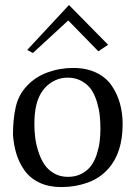

<svg xmlns="http://www.w3.org/2000/svg" viewBox="-20 -738 560 772"><path d="M257.3 -717.8 414.6 -558.1 375.5 -531.7 254.4 -655.8 112.3 -524.9 89.4 -537.1ZM126 -315.9Q118.2 -282.7 118.2 -238.8Q118.2 -210.9 121.6 -184.1Q125 -157.2 134.5 -127.9Q144 -98.6 158.4 -76.9Q172.9 -55.2 197.3 -41Q221.7 -26.9 252.9 -26.9Q284.2 -26.9 307.9 -39.3Q331.5 -51.8 345.7 -70.8Q359.9 -89.8 368.7 -116.5Q377.4 -143.1 380.6 -168Q383.8 -192.9 383.8 -220.2Q383.8 -248 381.1 -273.4Q378.4 -298.8 369.9 -327.6Q361.3 -356.4 347.4 -377.2Q333.5 -397.9 308.8 -411.9Q284.2 -425.8 252 -425.8Q209 -425.8 174.1 -397.5Q139.2 -369.1 126 -315.9ZM226.1 14.2Q176.3 14.2 138.9 -3.4Q101.6 -21 79.6 -51.5Q57.6 -82 46.4 -117.9Q35.2 -153.8 32.2 -195.8Q32.2 -258.8 43.2 -307.4Q54.2 -356 86.9 -391.1Q120.6 -428.2 170.2 -446.5Q219.7 -464.8 274.9 -464.8Q327.6 -464.8 367.4 -445.6Q407.2 -426.3 429.4 -393.3Q451.7 -360.4 462.4 -321.5Q473.1 -282.7 473.1 -238.8Q473.1 -123.5 415 -59.1Q381.8 -21.5 332.3 -3.7Q282.7 14.2 226.1 14.2Z"/></svg>

Font: Aref Ruqaa
Style: Regular
Weight: 400
Designer: Abdoulla Aref
Version: Version 0.7